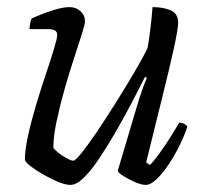

<svg xmlns="http://www.w3.org/2000/svg" viewBox="-20 -520 578 540"><path d="M178 0Q164 0 143.5 -8.5Q123 -17 102 -29Q81 -41 66 -52.5Q51 -64 50 -71Q50 -98 59 -139Q68 -180 81.5 -225Q95 -270 109 -311.5Q123 -353 132 -383Q141 -413 141 -422Q141 -438 117 -438H63Q63 -445 65 -454.5Q67 -464 69 -468Q100 -482 128.5 -491Q157 -500 175 -500Q194 -500 206.5 -488.5Q219 -477 219 -460Q219 -452 210 -423.5Q201 -395 187.5 -354Q174 -313 161 -267Q148 -221 139 -178Q130 -135 130 -104Q142 -90 160.5 -79Q179 -68 186 -68Q192 -68 210 -90.5Q228 -113 253 -150Q278 -187 305 -230Q332 -273 356 -313.5Q380 -354 395 -385Q399 -406 403 -439Q407 -472 409 -500Q439 -500 460 -491Q481 -482 481 -456Q481 -439 469 -384Q457 -329 436.5 -247Q416 -165 391 -63L402 -56Q411 -65 426.5 -86Q442 -107 457.5 -131.5Q473 -156 484 -175Q499 -175 507 -164Q500 -142 486.5 -114Q473 -86 456 -60Q439 -34 421.5 -17Q404 0 390 0Q378 0 360.5 -7.5Q343 -15 328.5 -24Q314 -33 311 -39L363 -214Q372 -245 380 -267.5Q388 -290 393 -301L388 -304Q371 -270 349.5 -229Q328 -188 304.5 -147.5Q281 -107 258.5 -73.5Q236 -40 215.5 -20Q195 0 178 0Z"/></svg>

Font: Texturina Extralight
Style: Italic
Weight: 200
Italic angle: -11°
Designer: Guillermo Torres Carreño
Foundry: Omnibus-Type
Version: Version 1.002; ttfautohint (v1.8.3)